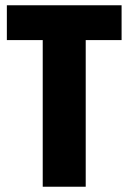

<svg xmlns="http://www.w3.org/2000/svg" viewBox="-20 -708 488 728"><path d="M6 -688V-556H142V0H305V-556H441V-688Z"/></svg>

Font: Secuela Black
Style: Regular
Weight: 900
Designer: Fernando Haro
Foundry: deFharo
Version: Version 1.704